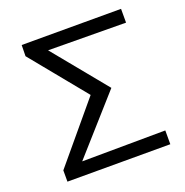

<svg xmlns="http://www.w3.org/2000/svg" viewBox="-120 -767 845 877"><g transform="rotate(-20 302.5 -329.0)"><path d="M561 -591 183 -594 396 -334 156 -64 561 -67V0H61V-55L296 -336L77 -604L78 -658H561Z"/></g></svg>

Font: Ysabeau Medium
Style: Regular
Weight: 500
Designer: Christian Thalmann (Catharsis Fonts)
Version: Version 0.003